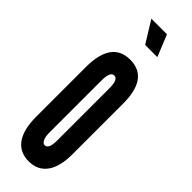

<svg xmlns="http://www.w3.org/2000/svg" viewBox="-252 -736 752 752"><g transform="rotate(45 124.5 -359.5)"><path d="M118 8Q167.5 8 193.8 -28Q220 -64 220 -133V-414Q220 -555 118 -555Q15.5 -555 15.5 -411V-136Q15.5 -65.5 41.8 -28.8Q68 8 118 8ZM118 -81Q108 -81 102 -94Q96 -107 96 -128.5V-418.5Q96 -467 118 -467Q139.5 -467 139.5 -418.5V-128.5Q139.5 -81 118 -81ZM118.5 -637H186L149.5 -727H63Z"/></g></svg>

Font: League Gothic SemiCondensed
Style: Regular
Weight: 400
Width: 4
Designer: The League of Moveable Type
Version: Version 1.600; ttfautohint (v1.8.3)